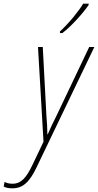

<svg xmlns="http://www.w3.org/2000/svg" viewBox="-135 -783 534 1046"><path d="M191 -611 192 -603H205C254 -640 318 -712 348 -756V-763H318C294 -722 240 -656 191 -611ZM-68 243C-8 243 28 206 67 123L379 -527H351L172 -151C155 -118 138 -81 125 -51H123C123 -80 121 -116 118 -150L98 -527H72L102 -11L43 113C7 189 -22 218 -66 218C-86 218 -99 214 -110 208L-115 233C-105 239 -90 243 -68 243Z"/></svg>

Font: Noto Sans Condensed Thin
Style: Italic
Weight: 100
Width: 3
Italic angle: -12°
Designer: Monotype Design Team
Foundry: Monotype Imaging Inc.
Version: Version 2.013